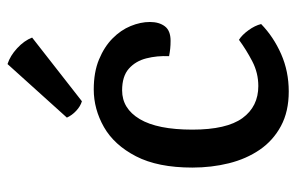

<svg xmlns="http://www.w3.org/2000/svg" viewBox="-158 -618 788 511"><g transform="rotate(-90 235.5 -362.0)"><path d="M342 -305.5Q343.5 -337.5 336.2 -366Q329 -394.5 308.8 -412.5Q288.5 -430.5 251 -430.5Q202.5 -430.5 174.5 -383.5Q146.5 -336.5 146.5 -243.5Q146.5 -152.5 177.2 -110.2Q208 -68 262.5 -68Q297.5 -68 328.2 -84Q359 -100 385.5 -119.5Q398.5 -111.5 411 -94.2Q423.5 -77 427.5 -60.5Q393.5 -27.5 347.5 -7.2Q301.5 13 248 13Q194.5 13 156 -7.8Q117.5 -28.5 93 -64.2Q68.5 -100 57 -146.2Q45.5 -192.5 45.5 -243.5Q45.5 -335.5 75.5 -393.5Q105.5 -451.5 153.2 -478.8Q201 -506 253.5 -506Q299.5 -506 333.2 -492Q367 -478 389.2 -456Q411.5 -434 422.2 -407.8Q433 -381.5 433 -356.5Q433 -332 421.5 -316.8Q410 -301.5 383 -301.5Q371.5 -301.5 362 -302.5Q352.5 -303.5 342 -305.5ZM321 -735.5Q343 -728.5 363.2 -709.8Q383.5 -691 391.5 -670L222 -537.5Q208.5 -541.5 196.5 -552.8Q184.5 -564 178.5 -577.5Z"/></g></svg>

Font: Signika Negative
Style: Regular
Weight: 400
Designer: Anna Giedry
Foundry: Anna Giedry
Version: Version 2.001